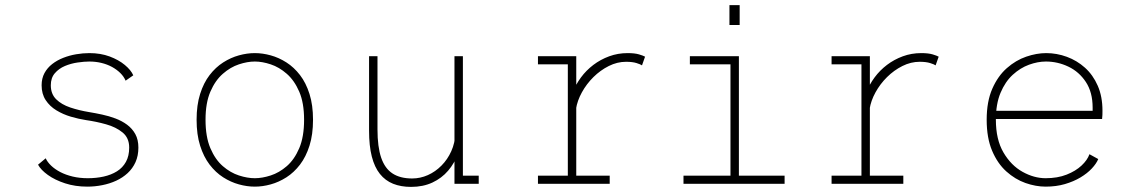

<svg xmlns="http://www.w3.org/2000/svg" viewBox="-20 -720 4440 752"><path d="M322 11Q274.5 11 234.8 -2Q195 -15 167.5 -34.8Q140 -54.5 129 -75L159 -100Q165.5 -85.5 180 -71.5Q194.5 -57.5 216 -46.2Q237.5 -35 264.8 -28.5Q292 -22 324 -22Q357 -22 386.2 -28.5Q415.5 -35 438 -49Q460.5 -63 473.2 -86Q486 -109 486 -142Q486 -180 460 -201.2Q434 -222.5 395.2 -233.2Q356.5 -244 317.5 -249.5Q288 -254 257.5 -263Q227 -272 201 -287.8Q175 -303.5 159 -327.8Q143 -352 143 -386Q143 -413 154.2 -433.8Q165.5 -454.5 184.5 -469.2Q203.5 -484 227.8 -493.5Q252 -503 278.5 -507.5Q305 -512 330 -512Q374 -512 409.5 -498.8Q445 -485.5 469 -465.5Q493 -445.5 502 -425L472 -404Q465 -420.5 451.2 -434Q437.5 -447.5 418.8 -457.8Q400 -468 377.5 -473.5Q355 -479 330 -479Q310 -479 284 -475.2Q258 -471.5 234.2 -461.5Q210.5 -451.5 194.8 -433.2Q179 -415 179 -386Q179 -352 200 -331.2Q221 -310.5 255.2 -299Q289.5 -287.5 329 -281Q353.5 -277 380.2 -271.2Q407 -265.5 432.2 -256Q457.5 -246.5 477.8 -231.5Q498 -216.5 510 -194.8Q522 -173 522 -142Q522 -110 510.8 -85Q499.5 -60 480 -42Q460.5 -24 435 -12.2Q409.5 -0.5 380.5 5.2Q351.5 11 322 11Z M978 11Q947.5 11 915.8 2.2Q884 -6.5 854.2 -25.5Q824.5 -44.5 801 -75.2Q777.5 -106 763.8 -149.5Q750 -193 750 -251Q750 -308.5 763.8 -352Q777.5 -395.5 801 -426Q824.5 -456.5 854.2 -475.5Q884 -494.5 915.8 -503.2Q947.5 -512 978 -512Q1008.5 -512 1040.2 -503.2Q1072 -494.5 1101.8 -475.5Q1131.5 -456.5 1155 -426Q1178.5 -395.5 1192.2 -352Q1206 -308.5 1206 -251Q1206 -193 1192.2 -149.5Q1178.5 -106 1155 -75.2Q1131.5 -44.5 1101.8 -25.5Q1072 -6.5 1040.2 2.2Q1008.5 11 978 11ZM978 -22Q1007 -22 1040.2 -32.8Q1073.5 -43.5 1103.2 -69.2Q1133 -95 1152 -139.5Q1171 -184 1171 -251Q1171 -317 1152 -361Q1133 -405 1103.2 -431Q1073.5 -457 1040.2 -468Q1007 -479 978 -479Q949 -479 915.8 -468Q882.5 -457 852.8 -431Q823 -405 804 -361Q785 -317 785 -251Q785 -184 804 -139.5Q823 -95 852.8 -69.2Q882.5 -43.5 915.8 -32.8Q949 -22 978 -22Z M1590 12Q1550.5 12 1519.8 -0.2Q1489 -12.5 1468 -38.8Q1447 -65 1436.2 -107Q1425.5 -149 1425.5 -208V-500H1458.5V-213Q1458.5 -144.5 1473 -102.2Q1487.5 -60 1517.5 -40.5Q1547.5 -21 1594 -21Q1626 -21 1655.8 -34.2Q1685.5 -47.5 1709.2 -71.5Q1733 -95.5 1747.5 -127.8Q1762 -160 1763.5 -198H1787Q1787 -156.5 1773.8 -118.8Q1760.5 -81 1735.2 -51.5Q1710 -22 1673.5 -5Q1637 12 1590 12ZM1760 0V-90.5V-500H1793V-17L1778 -32H1855V0Z M2087 0V-32H2204V-468H2087V-500H2237V-371V-32H2368V0ZM2236 -293 2209.5 -297Q2211 -327.5 2223 -358.2Q2235 -389 2255.5 -416.8Q2276 -444.5 2304 -465.8Q2332 -487 2366 -499.5Q2400 -512 2438 -512Q2466 -512 2482.8 -507Q2499.5 -502 2506.5 -498L2494.5 -464Q2489 -468 2473 -473Q2457 -478 2432 -478Q2397.5 -478 2364.5 -461.5Q2331.5 -445 2304.2 -418Q2277 -391 2259 -358.2Q2241 -325.5 2236 -293Z M2657 0V-32H2841V-468H2682V-500H2874V-32H3053V0ZM2837 -700H2877V-622H2837Z M3237 0V-32H3354V-468H3237V-500H3387V-371V-32H3518V0ZM3386 -293 3359.5 -297Q3361 -327.5 3373 -358.2Q3385 -389 3405.5 -416.8Q3426 -444.5 3454 -465.8Q3482 -487 3516 -499.5Q3550 -512 3588 -512Q3616 -512 3632.8 -507Q3649.5 -502 3656.5 -498L3644.5 -464Q3639 -468 3623 -473Q3607 -478 3582 -478Q3547.5 -478 3514.5 -461.5Q3481.5 -445 3454.2 -418Q3427 -391 3409 -358.2Q3391 -325.5 3386 -293Z M4075.5 11Q4037 11 3996.5 -3.2Q3956 -17.5 3921.5 -48.5Q3887 -79.5 3865.8 -129.5Q3844.5 -179.5 3844.5 -251Q3844.5 -322.5 3866.5 -372.5Q3888.5 -422.5 3923.5 -453.2Q3958.5 -484 3999.2 -498Q4040 -512 4077.5 -512Q4119 -512 4158.5 -497.5Q4198 -483 4229.5 -454.8Q4261 -426.5 4279.5 -384.2Q4298 -342 4298 -286.5Q4298 -280 4297.8 -270.2Q4297.5 -260.5 4296.5 -254H3869V-286H4259.5Q4259.5 -290.5 4259.5 -292.2Q4259.5 -294 4259.5 -298.5Q4259.5 -358.5 4233 -398.8Q4206.5 -439 4164.5 -459Q4122.5 -479 4076.5 -479Q4044.5 -479 4010.2 -466.5Q3976 -454 3946.5 -427Q3917 -400 3898.8 -356.5Q3880.5 -313 3880.5 -251Q3880.5 -173.5 3910.2 -122.8Q3940 -72 3985 -47Q4030 -22 4075.5 -22Q4122 -22 4157.5 -36Q4193 -50 4216 -71.5Q4239 -93 4247 -116L4281.5 -97Q4274 -79 4256.2 -60Q4238.5 -41 4211.8 -25Q4185 -9 4150.8 1Q4116.5 11 4075.5 11Z"/></svg>

Font: Trispace Thin
Style: Regular
Weight: 100
Designer: Tyler Finck
Foundry: Etcetera Type Company
Version: Version 1.210